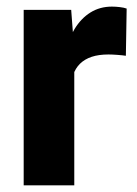

<svg xmlns="http://www.w3.org/2000/svg" viewBox="-20 -558 413 578"><path d="M203.6 -405.3V0H51.3V-528.3H194.3ZM361.3 -532.2 358.9 -390.1Q349.1 -391.6 333.5 -392.8Q317.9 -394 306.6 -394Q277.3 -394 256.1 -387Q234.9 -379.9 220.9 -366.2Q207 -352.5 200.2 -332.3Q193.4 -312 193.4 -285.6L164.6 -299.8Q164.6 -352.1 174.8 -395.5Q185.1 -439 204.6 -470.9Q224.1 -502.9 252.4 -520.5Q280.8 -538.1 316.9 -538.1Q328.6 -538.1 340.8 -536.6Q353 -535.2 361.3 -532.2Z"/></svg>

Font: Roboto ExtraBold
Style: Regular
Weight: 800
Designer: Christian Robertson
Foundry: Google
Version: Version 3.009; 2024